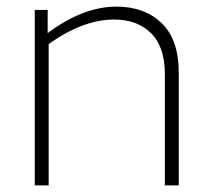

<svg xmlns="http://www.w3.org/2000/svg" viewBox="-20 -560 641 580"><path d="M325 -501Q231 -501 127 -427V0H85V-530H124V-460Q231 -540 332 -540Q416 -540 468 -490.5Q520 -441 520 -340V0H478V-336Q478 -419 436 -460Q394 -501 325 -501Z"/></svg>

Font: Roundo Light
Style: Regular
Weight: 300
Designer: Namrata Goyal (Gurmukhi), Shiva Nallaperumal (Latin)
Foundry: Indian Type Foundry
Version: Version 1.000;PS 1.0;hotconv 1.0.88;makeotf.lib2.5.647800